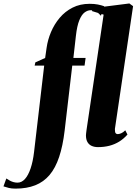

<svg xmlns="http://www.w3.org/2000/svg" viewBox="-167 -837 788 1108"><path d="M102 -561.5Q108.5 -607.5 127.5 -652.5Q146.5 -697.5 177.5 -734.2Q208.5 -771 251.8 -793Q295 -815 350.5 -815Q377 -815 397.5 -811Q418 -807 434.5 -801L415.5 -746Q402 -760.5 390.8 -769.2Q379.5 -778 356 -778Q338.5 -778 321.2 -765.2Q304 -752.5 290.8 -720.2Q277.5 -688 271 -630L256.5 -502.5H327L321 -458.5H250L206 -83Q195.5 5.5 174.2 69Q153 132.5 119 172.8Q85 213 36.2 232.2Q-12.5 251.5 -77.5 251.5Q-100 251.5 -116.2 247.5Q-132.5 243.5 -147 238.5L-130.5 193Q-119.5 200.5 -109 206Q-98.5 211.5 -87.8 214.2Q-77 217 -66 217Q-42 217 -23 196Q-4 175 9.5 135.2Q23 95.5 29.5 40.5L88 -458.5H33L37 -477L93.5 -502.5ZM496 -92.5Q496 -74 500.2 -68.5Q504.5 -63 512 -63Q520.5 -63 532 -67.8Q543.5 -72.5 556 -85L568.5 -60.5Q547.5 -36.5 521.5 -20.2Q495.5 -4 464.8 4Q434 12 398.5 12Q378 12 362.2 5Q346.5 -2 337.8 -17Q329 -32 329 -56Q329 -60.5 330 -68.2Q331 -76 332.2 -85.8Q333.5 -95.5 335 -105L431 -752.5L364 -773L366.5 -790L579.5 -817L601 -801.5Z"/></svg>

Font: Merriweather 144pt Black
Style: Italic
Weight: 900
Italic angle: -7.8°
Version: Version 2.101